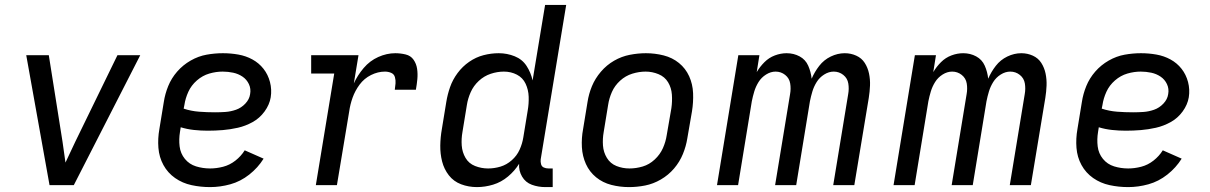

<svg xmlns="http://www.w3.org/2000/svg" viewBox="-20 -755 4936 783"><path d="M182 0H281L552 -530H459L287 -177Q277 -156 267 -134.5Q257 -113 247 -92Q244 -113 241 -134.5Q238 -156 235 -177L179 -530H87Z M837 8Q878 8 919.5 -3.5Q961 -15 996.5 -43Q1032 -71 1055 -108L978 -142Q963 -118 940 -100Q917 -82 890 -75Q863 -68 837 -68Q807 -68 779.5 -76.5Q752 -85 734 -107Q716 -129 712.5 -158Q709 -187 714 -217L717 -236Q743 -228 771 -225Q799 -222 827 -222Q858 -222 888.5 -224.5Q919 -227 950 -234Q981 -241 1010 -257Q1039 -273 1059 -300.5Q1079 -328 1084 -358Q1089 -390 1081 -420.5Q1073 -451 1054.5 -474.5Q1036 -498 1009.5 -512.5Q983 -527 952 -532.5Q921 -538 889 -538Q856 -538 822.5 -532Q789 -526 757.5 -508Q726 -490 702.5 -463Q679 -436 666 -404Q653 -372 648 -339L630 -229Q623 -190 626 -152Q629 -114 646.5 -82Q664 -50 694 -29Q724 -8 761 0Q798 8 837 8ZM857 -297Q824 -297 791.5 -299.5Q759 -302 729 -312L732 -327Q736 -354 748 -380.5Q760 -407 783 -427Q806 -447 833.5 -455Q861 -463 888 -463Q910 -463 931 -458.5Q952 -454 969 -442.5Q986 -431 995 -412Q1004 -393 1000 -371Q997 -350 980.5 -332.5Q964 -315 942.5 -307.5Q921 -300 900 -298.5Q879 -297 857 -297Z M1268 0H1354L1404 -300Q1408 -329 1418 -357Q1428 -385 1446.5 -410Q1465 -435 1493 -449Q1521 -463 1550 -463Q1563 -463 1575 -458Q1587 -453 1590.5 -440.5Q1594 -428 1593 -415Q1592 -402 1590 -389H1676Q1680 -411 1682 -432.5Q1684 -454 1681 -474.5Q1678 -495 1666.5 -511.5Q1655 -528 1634 -533Q1613 -538 1592 -538Q1557 -538 1522.5 -522.5Q1488 -507 1463 -477.5Q1438 -448 1423 -415L1442 -530H1249V-455H1343Z M1925 8Q1958 8 1991 -2Q2024 -12 2051.5 -35Q2079 -58 2097 -87Q2095 -59 2109 -35Q2123 -11 2149 -1.5Q2175 8 2204 8H2234V-68H2217Q2206 -68 2197.5 -72Q2189 -76 2186.5 -85.5Q2184 -95 2185 -105L2289 -735H2203L2152 -427Q2145 -459 2127.5 -486Q2110 -513 2079 -525.5Q2048 -538 2014 -538Q1983 -538 1952 -530Q1921 -522 1893.5 -503Q1866 -484 1846 -457Q1826 -430 1815.5 -400Q1805 -370 1800 -339L1782 -229Q1776 -195 1775.5 -161.5Q1775 -128 1783 -96.5Q1791 -65 1810.5 -40Q1830 -15 1860.5 -3.5Q1891 8 1925 8ZM1970 -68Q1943 -68 1917.5 -78Q1892 -88 1878.5 -111Q1865 -134 1863 -161.5Q1861 -189 1866 -217L1884 -327Q1888 -353 1899.5 -379Q1911 -405 1932.5 -425Q1954 -445 1981 -454Q2008 -463 2035 -463Q2064 -463 2088 -450.5Q2112 -438 2123.5 -413.5Q2135 -389 2136 -360.5Q2137 -332 2132 -304L2114 -194Q2110 -169 2099 -144.5Q2088 -120 2067 -101.5Q2046 -83 2021 -75.5Q1996 -68 1971 -68Z M2545 8Q2578 8 2611 1.5Q2644 -5 2675 -23Q2706 -41 2729 -68Q2752 -95 2765 -127Q2778 -159 2783 -191L2802 -301Q2808 -338 2806.5 -375Q2805 -412 2790.5 -444Q2776 -476 2749 -498Q2722 -520 2686.5 -529Q2651 -538 2614 -538Q2582 -538 2548.5 -531.5Q2515 -525 2484.5 -507.5Q2454 -490 2430.5 -462.5Q2407 -435 2394 -403.5Q2381 -372 2376 -339L2358 -229Q2351 -192 2353 -155Q2355 -118 2369.5 -86Q2384 -54 2411 -32Q2438 -10 2473 -1Q2508 8 2545 8ZM2547 -68Q2519 -68 2494 -78Q2469 -88 2455 -111Q2441 -134 2439 -161.5Q2437 -189 2442 -217L2460 -327Q2464 -354 2475.5 -380Q2487 -406 2509 -426Q2531 -446 2558.5 -454.5Q2586 -463 2613 -463Q2640 -463 2665.5 -452.5Q2691 -442 2704.5 -419.5Q2718 -397 2720 -369.5Q2722 -342 2718 -314L2699 -204Q2695 -177 2683.5 -151Q2672 -125 2650 -104.5Q2628 -84 2601 -76Q2574 -68 2547 -68Z M2904 0H2990L3046 -342Q3050 -362 3056 -382Q3062 -402 3073.5 -420.5Q3085 -439 3104 -451Q3123 -463 3143 -463Q3165 -463 3182 -449.5Q3199 -436 3202.5 -414.5Q3206 -393 3202 -371L3141 0H3227L3283 -342Q3287 -362 3293 -382Q3299 -402 3310.5 -420.5Q3322 -439 3341 -451Q3360 -463 3380 -463Q3402 -463 3419 -449.5Q3436 -436 3439.5 -414.5Q3443 -393 3439 -371L3378 0H3464L3523 -356Q3527 -381 3528 -406Q3529 -431 3524 -455Q3519 -479 3506.5 -498.5Q3494 -518 3472 -528Q3450 -538 3425 -538Q3396 -538 3368 -524.5Q3340 -511 3321 -486.5Q3302 -462 3290 -434Q3287 -462 3276 -487Q3265 -512 3241 -525Q3217 -538 3188 -538Q3164 -538 3140 -529Q3116 -520 3097.5 -501.5Q3079 -483 3066 -461L3077 -530H2991Z M3624 0H3710L3766 -342Q3770 -362 3776 -382Q3782 -402 3793.5 -420.5Q3805 -439 3824 -451Q3843 -463 3863 -463Q3885 -463 3902 -449.5Q3919 -436 3922.5 -414.5Q3926 -393 3922 -371L3861 0H3947L4003 -342Q4007 -362 4013 -382Q4019 -402 4030.5 -420.5Q4042 -439 4061 -451Q4080 -463 4100 -463Q4122 -463 4139 -449.5Q4156 -436 4159.5 -414.5Q4163 -393 4159 -371L4098 0H4184L4243 -356Q4247 -381 4248 -406Q4249 -431 4244 -455Q4239 -479 4226.5 -498.5Q4214 -518 4192 -528Q4170 -538 4145 -538Q4116 -538 4088 -524.5Q4060 -511 4041 -486.5Q4022 -462 4010 -434Q4007 -462 3996 -487Q3985 -512 3961 -525Q3937 -538 3908 -538Q3884 -538 3860 -529Q3836 -520 3817.5 -501.5Q3799 -483 3786 -461L3797 -530H3711Z M4581 8Q4622 8 4663.5 -3.5Q4705 -15 4740.5 -43Q4776 -71 4799 -108L4722 -142Q4707 -118 4684 -100Q4661 -82 4634 -75Q4607 -68 4581 -68Q4551 -68 4523.5 -76.5Q4496 -85 4478 -107Q4460 -129 4456.5 -158Q4453 -187 4458 -217L4461 -236Q4487 -228 4515 -225Q4543 -222 4571 -222Q4602 -222 4632.5 -224.5Q4663 -227 4694 -234Q4725 -241 4754 -257Q4783 -273 4803 -300.5Q4823 -328 4828 -358Q4833 -390 4825 -420.5Q4817 -451 4798.5 -474.5Q4780 -498 4753.5 -512.5Q4727 -527 4696 -532.5Q4665 -538 4633 -538Q4600 -538 4566.5 -532Q4533 -526 4501.5 -508Q4470 -490 4446.5 -463Q4423 -436 4410 -404Q4397 -372 4392 -339L4374 -229Q4367 -190 4370 -152Q4373 -114 4390.5 -82Q4408 -50 4438 -29Q4468 -8 4505 0Q4542 8 4581 8ZM4601 -297Q4568 -297 4535.5 -299.5Q4503 -302 4473 -312L4476 -327Q4480 -354 4492 -380.5Q4504 -407 4527 -427Q4550 -447 4577.5 -455Q4605 -463 4632 -463Q4654 -463 4675 -458.5Q4696 -454 4713 -442.5Q4730 -431 4739 -412Q4748 -393 4744 -371Q4741 -350 4724.5 -332.5Q4708 -315 4686.5 -307.5Q4665 -300 4644 -298.5Q4623 -297 4601 -297Z"/></svg>

Font: Iosevka Sparkle
Style: Italic
Weight: 400
Italic angle: -9°
Designer: Belleve Invis
Foundry: Belleve Invis
Version: Version 4.5.0; ttfautohint (v1.8.3)